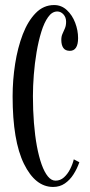

<svg xmlns="http://www.w3.org/2000/svg" viewBox="-20 -731 358 761"><path d="M190.5 10Q120 10 75 -81.5Q30 -173 30 -349Q30 -414 40 -478Q50 -542 70.2 -594.8Q90.5 -647.5 121.5 -679.2Q152.5 -711 194.5 -711Q223.5 -711 245 -691Q266.5 -671 278 -640.8Q289.5 -610.5 289.5 -580Q289.5 -555 281.2 -542.2Q273 -529.5 257 -529.5Q239 -529.5 231 -541Q223 -552.5 223 -573Q223 -587 227.8 -597.2Q232.5 -607.5 237.2 -618.5Q242 -629.5 242 -645Q242 -662.5 231.5 -674Q221 -685.5 207 -685.5Q186.5 -685.5 170.8 -663.5Q155 -641.5 143.8 -605Q132.5 -568.5 125 -524.2Q117.5 -480 114 -434.5Q110.5 -389 110.5 -350Q110.5 -294.5 114.5 -244Q118.5 -193.5 126.2 -151.8Q134 -110 145 -79.2Q156 -48.5 169.8 -31.8Q183.5 -15 200 -15Q219 -15 233.5 -28Q248 -41 258 -60.8Q268 -80.5 272.5 -99.5L294.5 -88Q285.5 -62 271.2 -39.8Q257 -17.5 237 -3.8Q217 10 190.5 10Z"/></svg>

Font: Imbue 48pt
Style: Regular
Weight: 400
Designer: Tyler Finck
Foundry: Etcetera Type Company
Version: Version 1.102